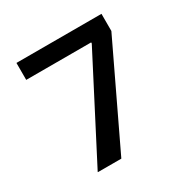

<svg xmlns="http://www.w3.org/2000/svg" viewBox="-150 -792 914 929"><g transform="rotate(-30 307.0 -327.5)"><path d="M268.1 0H137.2V-2L422.9 -554.2V-560.1H60.1V-654.8H535.2V-559.1Z"/></g></svg>

Font: IntelOne Mono Medium
Style: Regular
Weight: 500
Designer: Fred Shallcrass
Foundry: Frere-Jones Type LLC
Version: Version 1.200;hotconv 1.1.0;makeotfexe 2.6.0;FJTRelease1.2